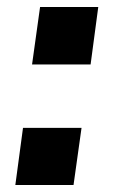

<svg xmlns="http://www.w3.org/2000/svg" viewBox="-20 -531 332 551"><path d="M240 -346H72L95 -511H262ZM191 0H24L46 -164H214Z"/></svg>

Font: Chivo ExtraBold Italic
Style: Regular
Weight: 800
Italic angle: -8.05°
Designer: Hector Gatti
Foundry: Omnibus-Type
Version: Version 1.007